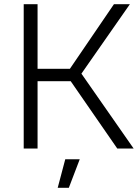

<svg xmlns="http://www.w3.org/2000/svg" viewBox="-20 -708 666 915"><path d="M617 0 368 -357 599 -688H523L313 -380H159V-688H93V0H159V-321H317L539 0ZM360 51H291L255 187H308Z"/></svg>

Font: Roundo
Style: Regular
Weight: 400
Designer: Shiva Nallaperumal
Foundry: Indian Type Foundry
Version: Version 2.000